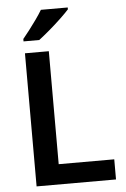

<svg xmlns="http://www.w3.org/2000/svg" viewBox="-61 -982 673 1026"><g transform="rotate(-5 275.0 -469.0)"><path d="M93 0V-714H221V-108H519V0ZM342 -928Q326 -910 295.5 -881Q265 -852 232 -824Q199 -796 175 -778H91V-791Q106 -809 126 -835Q146 -861 165.5 -888.5Q185 -916 198 -938H342Z"/></g></svg>

Font: Noto Sans Sinhala UI SemiBold
Style: Regular
Weight: 600
Designer: Jelle Bosma - Monotype Design Team
Foundry: Monotype Imaging Inc.
Version: Version 2.006; ttfautohint (v1.8.4.7-5d5b)